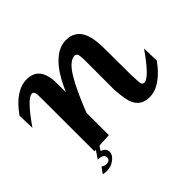

<svg xmlns="http://www.w3.org/2000/svg" viewBox="-181 -770 1113 1113"><g transform="rotate(-45 375.5 -213.5)"><path d="M142.6 6.8 142.1 -401.4Q142.1 -428.7 141.8 -445.8Q141.6 -462.9 139.6 -470.7Q135.3 -486.3 122.1 -486.3Q102.5 -486.3 67.9 -450.2Q33.2 -414.1 -15.6 -343.3L-18.6 -446.3Q23.9 -506.8 68.8 -536.6Q113.8 -566.4 160.2 -566.4Q244.6 -566.4 262.2 -479.5Q266.1 -465.8 266.8 -444.6Q267.6 -423.3 267.6 -395V-352.5Q285.2 -392.1 303.7 -426Q322.3 -460 344.7 -487.8Q408.7 -566.4 480.5 -566.4Q573.7 -566.4 596.7 -463.9Q603 -430.7 604.5 -391.1L606 -155.3Q607.4 -127 608.2 -109.4Q608.9 -91.8 610.8 -85Q613.8 -69.8 628.9 -69.8Q668.9 -69.8 767.1 -211.4L770 -109.4Q682.1 11.7 589.8 11.7Q506.3 11.7 486.8 -76.7Q481 -103 476.1 -161.1V-397.9Q476.1 -451.7 468.3 -459.2Q460.4 -466.8 453.6 -466.8Q412.1 -466.8 367.4 -395.8Q322.8 -324.7 267.6 -183.6V-0.5ZM189 0 168.5 31.2Q203.1 42 203.1 71.8Q203.1 96.7 175.5 117.7Q147.9 138.7 114.3 138.7Q99.1 138.7 82 135.3L108.9 98.1Q125.5 108.9 138.2 108.9Q169.4 108.9 169.4 83.5Q169.4 54.7 121.6 54.7L158.7 0Z"/></g></svg>

Font: IranNastaliq
Style: Regular
Weight: 400
Designer: Hossein Zahedi
Version: Version 1.5